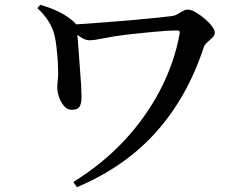

<svg xmlns="http://www.w3.org/2000/svg" viewBox="-20 -739 1040 801"><path d="M286 20Q405 -53 496.5 -150.5Q588 -248 647.5 -362Q707 -476 729 -596Q731 -606 728.5 -609Q726 -612 717 -612Q701 -612 675.5 -610.5Q650 -609 620 -606Q590 -603 560 -600Q530 -597 505 -594Q455 -588 414 -579.5Q373 -571 354 -571Q336 -571 318 -583Q300 -595 273 -614L274 -637Q297 -637 339 -640Q381 -643 432.5 -647Q484 -651 535.5 -655.5Q587 -660 630 -664.5Q673 -669 698 -672Q708 -673 719.5 -679.5Q731 -686 742 -692.5Q753 -699 763 -699Q777 -699 796 -688Q815 -677 833.5 -661.5Q852 -646 864 -630Q876 -614 876 -603Q876 -592 866.5 -582.5Q857 -573 845.5 -563Q834 -553 830 -542Q796 -438 746.5 -350Q697 -262 632 -189Q567 -116 484.5 -58.5Q402 -1 301 42ZM279 -281Q260 -281 246.5 -297.5Q233 -314 226 -335Q219 -356 219 -372Q219 -390 221.5 -410Q224 -430 222 -455Q222 -474 220 -498.5Q218 -523 215 -548Q212 -573 207 -594Q200 -621 183 -649Q166 -677 136 -705L148 -719Q190 -707 225 -690Q260 -673 289 -647Q299 -638 300 -628Q301 -618 301 -611Q302 -599 304.5 -573Q307 -547 309 -513.5Q311 -480 314 -446Q317 -412 318.5 -383Q320 -354 320 -338Q321 -315 314 -298Q307 -281 279 -281Z"/></svg>

Font: Noto Serif HK ExtraLight SemiBold
Style: Regular
Weight: 600
Version: Version 2.002-H1;hotconv 1.1.0;makeotfexe 2.6.0